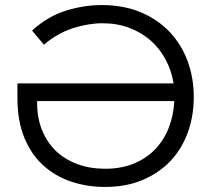

<svg xmlns="http://www.w3.org/2000/svg" viewBox="-20 -730 836 760"><path d="M396 10Q325 10 262 -11Q199 -32 151.5 -75Q104 -118 76.5 -184.5Q49 -251 49 -342V-400H667Q659 -450 636 -493.5Q613 -537 577 -569Q541 -601 492.5 -619.5Q444 -638 385 -638Q358 -638 328 -633Q298 -628 267.5 -618Q237 -608 208 -591.5Q179 -575 154 -553L107 -609Q168 -665 240 -687.5Q312 -710 382 -710Q470 -710 538 -681Q606 -652 652.5 -602.5Q699 -553 723 -487Q747 -421 747 -347Q747 -270 723 -204.5Q699 -139 653.5 -91.5Q608 -44 543 -17Q478 10 396 10ZM396 -62Q459 -62 508.5 -82Q558 -102 593 -138Q628 -174 647.5 -223Q667 -272 670 -330H127V-323Q127 -262 147 -213.5Q167 -165 202.5 -131.5Q238 -98 287.5 -80Q337 -62 396 -62Z"/></svg>

Font: Tilda Sans
Style: Regular
Weight: 400
Designer: ParaType Ltd
Foundry: ParaType Ltd
Version: Version 1.009